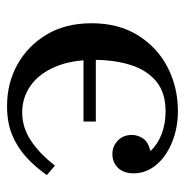

<svg xmlns="http://www.w3.org/2000/svg" viewBox="-10 -505 525 545"><g transform="rotate(-90 252.5 -232.5)"><path d="M224 -475Q289 -475 342 -445.5Q395 -416 427 -362.5Q459 -309 459 -235Q459 -158 424.5 -103Q390 -48 333.5 -19Q277 10 209 10Q162 10 121.5 -6.5Q81 -23 57 -51.5Q33 -80 33 -116Q33 -144 48.5 -160Q64 -176 88 -176Q110 -176 126 -160.5Q142 -145 142 -121Q142 -104 132 -89Q122 -74 96 -68Q116 -47 145 -36Q174 -25 209 -25Q262 -25 294 -51.5Q326 -78 340.5 -124Q355 -170 355 -227Q355 -292 335.5 -338Q316 -384 282 -408Q248 -432 206 -432Q163 -432 125.5 -407Q88 -382 55 -339L28 -362Q52 -396 79.5 -421Q107 -446 142 -460.5Q177 -475 224 -475ZM418 -223H180V-258H418Z"/></g></svg>

Font: Brygada 1918 Medium
Style: Regular
Weight: 500
Designer: Mateusz Machalski | Borys Kosmynka | Przemek Hoffer
Foundry: NIEPODLEGLA 2018
Version: Version 3.006